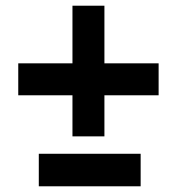

<svg xmlns="http://www.w3.org/2000/svg" viewBox="-20 -652 593 673"><path d="M234 -174V-318H44V-430H234V-632H346V-430H536V-318H346V-174ZM116 1V-113H473V1Z"/></svg>

Font: Menbere
Style: Regular
Weight: 400
Designer: Aleme Tadesse
Foundry: Sorkin Type Co
Version: Version 1.000